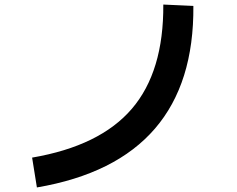

<svg xmlns="http://www.w3.org/2000/svg" viewBox="-20 -774 1040 843"><path d="M142 49 121 -82Q419 -133 559 -296.5Q699 -460 697 -754L829 -748Q835 -69 142 49Z"/></svg>

Font: Murecho SemiBold
Style: Regular
Weight: 600
Designer: Neil Summerour
Foundry: Positype
Version: Version 1.010; ttfautohint (v1.8.3)